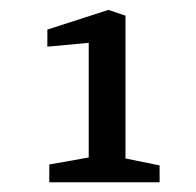

<svg xmlns="http://www.w3.org/2000/svg" viewBox="-20 -733 399 390"><path d="M234.9 -411.1 304.2 -397V-362.8H80.1V-398.9L160.2 -413.1V-646L76.2 -638.2V-672.9L200.2 -712.9L234.9 -701.2Z"/></svg>

Font: Grenze
Style: Regular
Weight: 400
Designer: Renata Polastri
Foundry: Omnibus-Type
Version: Version 1.002;PS 001.002;hotconv 1.0.88;makeotf.lib2.5.64775